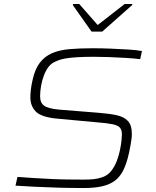

<svg xmlns="http://www.w3.org/2000/svg" viewBox="-20 -939 787 967"><path d="M401 8Q331 8 268.5 6Q206 4 153 1.5Q100 -1 58 -4L68 -48Q107 -45 154.5 -42Q202 -39 248 -37Q294 -35 328 -35Q368 -35 397 -34.5Q426 -34 450.5 -36.5Q475 -39 497 -47Q523 -56 540.5 -78.5Q558 -101 568.5 -129Q579 -157 584.5 -184.5Q590 -212 592 -233Q594 -254 594 -262Q594 -285 583.5 -296.5Q573 -308 546 -313.5Q519 -319 468 -323L262 -342Q186 -350 159.5 -378Q133 -406 133 -448Q133 -467 135.5 -488.5Q138 -510 144 -536Q156 -591 180.5 -623Q205 -655 242 -671Q279 -687 329.5 -691.5Q380 -696 447 -696Q492 -696 539 -694Q586 -692 627 -689.5Q668 -687 695 -682L686 -641Q653 -645 612 -647.5Q571 -650 529.5 -651.5Q488 -653 452 -653Q406 -653 371 -651Q336 -649 309.5 -644.5Q283 -640 262 -630Q240 -622 225.5 -603.5Q211 -585 201.5 -560Q192 -535 187 -507.5Q182 -480 182 -454Q182 -421 202.5 -406.5Q223 -392 277 -387L476 -371Q529 -367 566.5 -359Q604 -351 624 -330Q644 -309 644 -264Q644 -251 642 -236.5Q640 -222 637 -205.5Q634 -189 630 -170Q619 -119 602.5 -84.5Q586 -50 560 -30Q534 -10 495.5 -1Q457 8 401 8ZM441 -780 347 -913 348 -919H379L472 -813L608 -919H647L645 -913L495 -780Z"/></svg>

Font: Saira Expanded ExtraLight
Style: Italic
Weight: 250
Width: 7
Italic angle: -12°
Designer: Hector Gatti with collaboration of the Omnibus-Type team
Foundry: Omnibus-Type
Version: Version 1.101